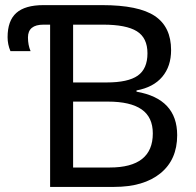

<svg xmlns="http://www.w3.org/2000/svg" viewBox="-20 -734 770 754"><path d="M411.1 -76.2Q580.1 -76.2 580.1 -210Q580.1 -273.9 536.1 -304.4Q492.2 -335 403.8 -335H267.1V-76.2ZM267.1 -410.2H398.9Q482.9 -410.2 521 -437Q559.1 -463.9 559.1 -524.7Q559.1 -585.4 517.3 -611.3Q475.6 -637.2 384.8 -637.2H267.1ZM675.8 -203.1Q675.8 -106.9 610.1 -53.5Q544.4 0 428.2 0H176.8V-637.2H150.9Q89.8 -637.2 89.8 -586.9Q89.8 -557.1 100.1 -533.2H21Q9.8 -559.6 9.8 -587.9Q9.8 -652.8 44.2 -683.3Q78.6 -713.9 150.9 -713.9H380.9Q524.4 -713.9 588.1 -671.1Q651.9 -628.4 651.9 -537.1Q651.9 -473.6 617.2 -432.4Q582.5 -391.1 516.1 -378.9V-374Q675.8 -346.2 675.8 -203.1Z"/></svg>

Font: NotoSans
Style: Regular
Weight: 400
Designer: Monotype Design team
Foundry: Monotype Imaging Inc.
Version: Version 1.04